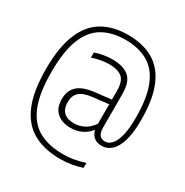

<svg xmlns="http://www.w3.org/2000/svg" viewBox="-215 -924 1282 1328"><g transform="rotate(30 426.0 -259.5)"><path d="M448 230Q321 230 232.8 181.2Q144.5 132.5 98.5 24.8Q52.5 -83 52.5 -260Q52.5 -435 97.2 -542.8Q142 -650.5 226.2 -699.8Q310.5 -749 429 -749Q547.5 -749 630.5 -701Q713.5 -653 756.5 -550.2Q799.5 -447.5 799.5 -284Q799.5 -178.5 779.5 -114.2Q759.5 -50 726 -21Q692.5 8 652.5 8Q612.5 8 589 -11.2Q565.5 -30.5 558 -62H553.5Q527 -28 487.2 -10Q447.5 8 401.5 8Q333.5 8 292.2 -28.5Q251 -65 251 -134.5Q251 -203.5 293 -241.8Q335 -280 423.5 -290L553.5 -305V-374.5Q553.5 -453 518.2 -480.5Q483 -508 417 -508Q389.5 -508 354 -502.2Q318.5 -496.5 282.5 -483.5V-524.5Q312 -536 349.8 -542Q387.5 -548 420 -548Q505 -548 551 -510Q597 -472 597 -373.5V-111.5Q597 -69.5 611 -49.5Q625 -29.5 657 -29.5Q682.5 -29.5 706 -52.8Q729.5 -76 744.5 -130.8Q759.5 -185.5 759.5 -280.5Q759.5 -438 720.8 -532.5Q682 -627 608.2 -668.8Q534.5 -710.5 429 -710.5Q324 -710.5 249.2 -667.5Q174.5 -624.5 135 -526.2Q95.5 -428 95.5 -262Q95.5 -93 136 6.2Q176.5 105.5 255.2 148.5Q334 191.5 448 191.5Q493 191.5 534.5 184.2Q576 177 620 162.5V202Q583.5 214.5 539.5 222.2Q495.5 230 448 230ZM297 -139Q297 -31 408 -31Q445.5 -31 484.2 -49.2Q523 -67.5 553.5 -112.5V-267.5L424.5 -252.5Q358 -245 327.5 -217.2Q297 -189.5 297 -139Z"/></g></svg>

Font: Encode Sans Semi Condensed ExtraLight
Style: Regular
Weight: 200
Width: 4
Designer: Multiple Designers
Foundry: Impallari Type
Version: Version 3.000; ttfautohint (v1.8.3) -l 8 -r 50 -G 200 -x 14 